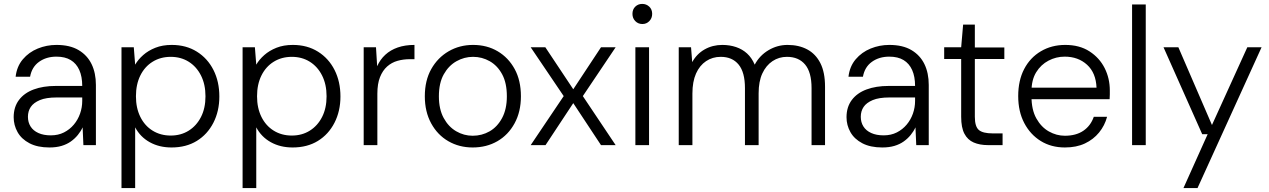

<svg xmlns="http://www.w3.org/2000/svg" viewBox="-20 -743 6499 983"><path d="M233 12Q172 12 131 -9.5Q90 -31 70 -66.5Q50 -102 50 -143Q50 -195 77 -231Q104 -267 152.5 -285Q201 -303 265 -303H401Q401 -351 386 -384.5Q371 -418 342 -435.5Q313 -453 269 -453Q217 -453 180 -426.5Q143 -400 134 -350H60Q66 -403 97 -439.5Q128 -476 173.5 -494.5Q219 -513 269 -513Q338 -513 382.5 -486.5Q427 -460 449 -414.5Q471 -369 471 -308V0H407L403 -91Q394 -71 378.5 -52Q363 -33 342.5 -18.5Q322 -4 295 4Q268 12 233 12ZM240 -50Q278 -50 307.5 -65Q337 -80 358 -105Q379 -130 390 -161.5Q401 -193 401 -226V-244H270Q216 -244 184 -230.5Q152 -217 137.5 -195.5Q123 -174 123 -145Q123 -117 136.5 -95.5Q150 -74 176.5 -62Q203 -50 240 -50Z M602 220V-501H665L672 -412Q687 -438 713 -461Q739 -484 775.5 -498.5Q812 -513 859 -513Q933 -513 988 -478.5Q1043 -444 1073 -384.5Q1103 -325 1103 -249Q1103 -174 1072.5 -114.5Q1042 -55 987.5 -21.5Q933 12 858 12Q795 12 746.5 -15Q698 -42 672 -91V220ZM854 -49Q906 -49 946 -74Q986 -99 1009 -144Q1032 -189 1032 -250Q1032 -311 1009 -356.5Q986 -402 946 -427Q906 -452 854 -452Q802 -452 761.5 -427Q721 -402 698.5 -356.5Q676 -311 676 -250Q676 -190 698.5 -144.5Q721 -99 761.5 -74Q802 -49 854 -49Z M1222 220V-501H1285L1292 -412Q1307 -438 1333 -461Q1359 -484 1395.5 -498.5Q1432 -513 1479 -513Q1553 -513 1608 -478.5Q1663 -444 1693 -384.5Q1723 -325 1723 -249Q1723 -174 1692.5 -114.5Q1662 -55 1607.5 -21.5Q1553 12 1478 12Q1415 12 1366.5 -15Q1318 -42 1292 -91V220ZM1474 -49Q1526 -49 1566 -74Q1606 -99 1629 -144Q1652 -189 1652 -250Q1652 -311 1629 -356.5Q1606 -402 1566 -427Q1526 -452 1474 -452Q1422 -452 1381.5 -427Q1341 -402 1318.5 -356.5Q1296 -311 1296 -250Q1296 -190 1318.5 -144.5Q1341 -99 1381.5 -74Q1422 -49 1474 -49Z M1842 0V-501H1905L1911 -404Q1926 -438 1952.5 -462.5Q1979 -487 2016.5 -500Q2054 -513 2102 -513V-440H2079Q2045 -440 2015 -431.5Q1985 -423 1962 -402.5Q1939 -382 1925.5 -348Q1912 -314 1912 -263V0Z M2400 12Q2331 12 2275.5 -20Q2220 -52 2187.5 -111.5Q2155 -171 2155 -250Q2155 -331 2188 -389.5Q2221 -448 2277 -480.5Q2333 -513 2402 -513Q2473 -513 2528 -480.5Q2583 -448 2615 -389.5Q2647 -331 2647 -250Q2647 -171 2614.5 -111.5Q2582 -52 2526.5 -20Q2471 12 2400 12ZM2400 -48Q2447 -48 2486.5 -70.5Q2526 -93 2550.5 -138.5Q2575 -184 2575 -250Q2575 -318 2551 -362.5Q2527 -407 2487.5 -429.5Q2448 -452 2402 -452Q2357 -452 2317 -429.5Q2277 -407 2252 -362.5Q2227 -318 2227 -250Q2227 -184 2251.5 -139Q2276 -94 2315.5 -71Q2355 -48 2400 -48Z M2697 0 2866 -251 2697 -501H2772L2915 -286L3057 -501H3132L2964 -251L3132 0H3057L2915 -215L2773 0Z M3233 0V-501H3303V0ZM3269 -620Q3247 -620 3232.5 -635Q3218 -650 3218 -672Q3218 -695 3232.5 -709Q3247 -723 3268 -723Q3289 -723 3304 -709Q3319 -695 3319 -672Q3319 -650 3304.5 -635Q3290 -620 3269 -620Z M3455 0V-501H3518L3524 -425Q3547 -467 3587.5 -490Q3628 -513 3678 -513Q3716 -513 3748.5 -502Q3781 -491 3805 -469Q3829 -447 3844 -412Q3869 -459 3914.5 -486Q3960 -513 4012 -513Q4070 -513 4113 -490Q4156 -467 4180 -420Q4204 -373 4204 -299V0H4135V-292Q4135 -373 4102 -412.5Q4069 -452 4009 -452Q3968 -452 3935 -430Q3902 -408 3883 -367Q3864 -326 3864 -265V0H3794V-292Q3794 -373 3761.5 -412.5Q3729 -452 3670 -452Q3628 -452 3595 -430Q3562 -408 3543.5 -366.5Q3525 -325 3525 -264V0Z M4497 12Q4436 12 4395 -9.5Q4354 -31 4334 -66.5Q4314 -102 4314 -143Q4314 -195 4341 -231Q4368 -267 4416.5 -285Q4465 -303 4529 -303H4665Q4665 -351 4650 -384.5Q4635 -418 4606 -435.5Q4577 -453 4533 -453Q4481 -453 4444 -426.5Q4407 -400 4398 -350H4324Q4330 -403 4361 -439.5Q4392 -476 4437.5 -494.5Q4483 -513 4533 -513Q4602 -513 4646.5 -486.5Q4691 -460 4713 -414.5Q4735 -369 4735 -308V0H4671L4667 -91Q4658 -71 4642.5 -52Q4627 -33 4606.5 -18.5Q4586 -4 4559 4Q4532 12 4497 12ZM4504 -50Q4542 -50 4571.5 -65Q4601 -80 4622 -105Q4643 -130 4654 -161.5Q4665 -193 4665 -226V-244H4534Q4480 -244 4448 -230.5Q4416 -217 4401.5 -195.5Q4387 -174 4387 -145Q4387 -117 4400.5 -95.5Q4414 -74 4440.5 -62Q4467 -50 4504 -50Z M5039 0Q4996 0 4965 -13.5Q4934 -27 4917.5 -58.5Q4901 -90 4901 -145V-441H4814V-501H4901L4911 -617H4971V-500H5122V-441H4971V-145Q4971 -95 4991.5 -77.5Q5012 -60 5063 -60H5113V0Z M5432 12Q5362 12 5308.5 -21Q5255 -54 5224 -113Q5193 -172 5193 -251Q5193 -331 5223.5 -389.5Q5254 -448 5309 -480.5Q5364 -513 5434 -513Q5507 -513 5558 -480Q5609 -447 5635.5 -394.5Q5662 -342 5662 -280Q5662 -270 5662 -259.5Q5662 -249 5661 -235H5247V-294H5594Q5591 -370 5545.5 -411.5Q5500 -453 5431 -453Q5387 -453 5348 -432.5Q5309 -412 5285 -373Q5261 -334 5261 -275V-249Q5261 -181 5286 -136.5Q5311 -92 5350 -70Q5389 -48 5432 -48Q5489 -48 5526.5 -73.5Q5564 -99 5580 -145H5648Q5636 -100 5607 -64.5Q5578 -29 5534.5 -8.5Q5491 12 5432 12Z M5776 0V-720H5846V0Z M6039 220 6163 -56H6135L5937 -501H6013L6185 -103L6366 -501H6439L6111 220Z"/></svg>

Font: DM Sans 18pt Light
Style: Regular
Weight: 300
Designer: Colophon Foundry, Jonny Pinhorn
Foundry: Colophon Foundry
Version: Version 4.004;gftools[0.9.30]